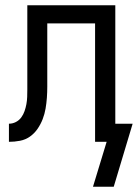

<svg xmlns="http://www.w3.org/2000/svg" viewBox="-20 -540 525 731"><path d="M413 171H334L386 0H342V-451H160V-252Q160 -231 160 -210Q160 -189 158.5 -168Q157 -147 153.5 -126.5Q150 -106 142.5 -86.5Q135 -67 123 -49.5Q111 -32 94 -20Q77 -8 56 -4Q35 0 14 0V-69Q28 -69 40.5 -75.5Q53 -82 61 -93Q69 -104 73.5 -117Q78 -130 80.5 -143.5Q83 -157 83.5 -171Q84 -185 84 -199V-520H419V-69H485Z"/></svg>

Font: Iosevka QP
Style: Regular
Weight: 400
Designer: Belleve Invis
Foundry: Belleve Invis
Version: Version 20.0.0; ttfautohint (v1.8.4)